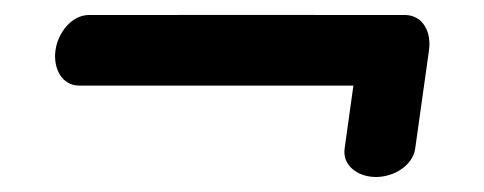

<svg xmlns="http://www.w3.org/2000/svg" viewBox="-20 -376 646 256"><path d="M521 -356C519.5 -356.2 99 -356 98.6 -356C76.1 -356 57.4 -333.2 54 -309C50.6 -284.8 62.6 -261.9 85.4 -261.9H451.2C446.4 -228.1 439.5 -177.9 439.5 -177.9C436.3 -155.4 457 -140 481.2 -140C505.3 -140 530.4 -155.2 533.6 -178L552 -309C555.3 -332.7 544.5 -355.1 521 -356Z"/></svg>

Font: Hi.
Style: Black
Weight: 400
Designer: Mew Too, Robert Jablonski
Foundry: Cannot Into Space Fonts
Version: Version 1.996